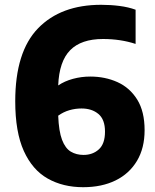

<svg xmlns="http://www.w3.org/2000/svg" viewBox="-20 -770 645 800"><path d="M326.5 10Q242.5 10 178.8 -26Q115 -62 79.2 -141Q43.5 -220 43.5 -348Q43.5 -554 138.5 -652Q233.5 -750 401.5 -750Q441 -750 478 -745.2Q515 -740.5 545 -729.5V-587Q482.5 -607.5 409 -607.5Q318.5 -607.5 272.5 -561Q226.5 -514.5 222.5 -414Q249 -432 284 -441.5Q319 -451 356 -451Q418 -451 469.5 -427.8Q521 -404.5 551.8 -355Q582.5 -305.5 582.5 -227.5Q582.5 -153 550.8 -99.8Q519 -46.5 461.5 -18.2Q404 10 326.5 10ZM319.5 -318Q294 -318 269 -310.8Q244 -303.5 222.5 -288Q225 -223 238.5 -187.5Q252 -152 275 -138.2Q298 -124.5 328 -124.5Q366.5 -124.5 392 -147.8Q417.5 -171 417.5 -221.5Q417.5 -272 390.2 -295Q363 -318 319.5 -318Z"/></svg>

Font: Encode Sans SmCnd XBd
Style: Regular
Weight: 800
Width: 4
Designer: Multiple Designers
Foundry: Impallari Type
Version: Version 3.002; ttfautohint (v1.8.3) -l 8 -r 50 -G 200 -x 14 